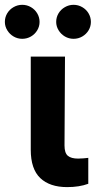

<svg xmlns="http://www.w3.org/2000/svg" viewBox="-61 -763 394 789"><path d="M206.1 -530.3 204.1 -165Q204.1 -134.3 217.8 -122.8Q231.4 -111.3 259.8 -111.3Q271.5 -111.3 282.5 -112.3Q293.5 -113.3 301.8 -114.3V-7.8Q265.1 5.9 214.8 5.9Q143.6 5.9 104.5 -31.2Q65.4 -68.4 65.4 -147.5V-530.3ZM-41 -672.9Q-41 -691.9 -31.5 -708Q-22 -724.1 -5.4 -733.6Q11.2 -743.2 30.3 -743.2Q49.8 -743.2 66.2 -733.6Q82.5 -724.1 92 -708Q101.6 -691.9 101.6 -672.9Q101.6 -654.3 92 -638.4Q82.5 -622.6 66.2 -613Q49.8 -603.5 30.3 -603.5Q11.2 -603.5 -5.1 -613Q-21.5 -622.6 -31.2 -638.7Q-41 -654.8 -41 -672.9ZM169.9 -672.9Q169.9 -691.9 179.4 -708Q189 -724.1 205.6 -733.6Q222.2 -743.2 241.2 -743.2Q260.7 -743.2 277.1 -733.6Q293.5 -724.1 303 -708Q312.5 -691.9 312.5 -672.9Q312.5 -654.3 303 -638.4Q293.5 -622.6 277.1 -613Q260.7 -603.5 241.2 -603.5Q222.2 -603.5 205.8 -613Q189.5 -622.6 179.7 -638.7Q169.9 -654.8 169.9 -672.9Z"/></svg>

Font: Pretendard JP
Style: Bold
Weight: 700
Designer: Base glyphs from Inter by Rasmus Andersson; Hangeul glyphs from Noto Sans CJK(Source Han Sans) by Jang Soo-young and Kan
Foundry: Kil Hyung-jin
Version: Version 1.309